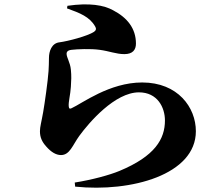

<svg xmlns="http://www.w3.org/2000/svg" viewBox="-20 -814 1040 894"><path d="M292 -775C353 -753 397 -736 423 -691C429 -681 428 -673 418 -666C388 -646 296 -622 257 -617C220 -613 208 -574 208 -545C208 -517 207 -505 206 -483C203 -437 188 -332 181 -292C173 -246 166 -224 166 -203C166 -175 175 -154 196 -131C218 -106 241 -92 264 -92C305 -92 318 -138 349 -181C395 -244 515 -384 627 -384C713 -384 748 -314 748 -253C748 -167 702 -87 536 -18C490 1 410 23 328 36L330 55C592 82 892 -1 892 -203C892 -314 808 -430 642 -430C489 -430 362 -332 313 -310C305 -306 301 -308 300 -319C298 -339 308 -374 310 -410C312 -441 313 -459 310 -490C307 -523 290 -546 290 -564C290 -571 294 -580 313 -582C338 -585 401 -588 444 -582C489 -576 521 -562 559 -562C598 -562 613 -582 613 -611C613 -682 572 -732 507 -766C464 -790 397 -802 294 -787Z"/></svg>

Font: Noto Serif CJK HK Black
Style: Regular
Weight: 900
Designer: Ryoko NISHIZUKA 西塚涼子 (kana & ideographs); Frank Grießhammer (Latin, Greek & Cyrillic); Wenlong ZHANG 张文龙 (bopomofo); San
Foundry: Adobe
Version: Version 2.001;hotconv 1.1.0;makeotfexe 2.6.0